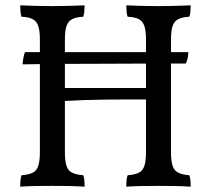

<svg xmlns="http://www.w3.org/2000/svg" viewBox="-20 -699 793 722"><path d="M455 3Q455 -11 456 -21.5Q457 -32 460 -40Q487 -42 502 -49.5Q517 -57 523 -75.5Q529 -94 529 -127V-549Q529 -583 523 -601Q517 -619 502 -627Q487 -635 460 -636Q457 -644 456 -655Q455 -666 455 -679Q474 -678 493.5 -677.5Q513 -677 534 -676.5Q555 -676 576 -676Q598 -676 618 -676.5Q638 -677 657.5 -677.5Q677 -678 697 -679Q697 -666 696 -655Q695 -644 692 -636Q666 -635 650.5 -627Q635 -619 629 -601Q623 -583 623 -549V-127Q623 -94 629 -75.5Q635 -57 650.5 -49.5Q666 -42 692 -40Q695 -32 696 -21.5Q697 -11 697 3Q667 1 636 0.5Q605 0 576 0Q547 0 514 0.5Q481 1 455 3ZM56 3Q56 -11 57 -21.5Q58 -32 61 -40Q88 -42 103 -49.5Q118 -57 124 -75.5Q130 -94 130 -127V-549Q130 -583 124 -601Q118 -619 103 -627Q88 -635 61 -636Q58 -644 57 -655Q56 -666 56 -679Q75 -678 94.5 -677.5Q114 -677 135 -676.5Q156 -676 177 -676Q199 -676 219 -676.5Q239 -677 258.5 -677.5Q278 -678 298 -679Q298 -666 297 -655Q296 -644 293 -636Q267 -635 251.5 -627Q236 -619 230 -601Q224 -583 224 -549V-127Q224 -94 230 -75.5Q236 -57 251.5 -49.5Q267 -42 293 -40Q296 -32 297 -21.5Q298 -11 298 3Q268 1 237 0.5Q206 0 177 0Q148 0 115 0.5Q82 1 56 3ZM219 -319V-368H534V-325Q506 -325 464 -325Q422 -325 376.5 -324.5Q331 -324 289.5 -322.5Q248 -321 219 -319ZM65 -457Q65 -463 67.5 -478.5Q70 -494 74 -503H688Q688 -493 686 -482Q684 -471 679 -460Q671 -460 635 -460Q599 -460 544 -460Q489 -460 424 -459.5Q359 -459 292.5 -459Q226 -459 167 -458.5Q108 -458 65 -457Z"/></svg>

Font: Vollkorn
Style: Regular
Weight: 400
Designer: Friedrich Althausen
Foundry: Friedrich Althausen
Version: Version 5.001